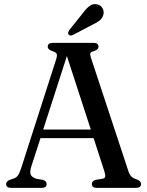

<svg xmlns="http://www.w3.org/2000/svg" viewBox="-20 -907 712 927"><path d="M205 -19Q205 0 182 0H33Q9.5 0 9.5 -19Q9.5 -30.5 26.5 -38.5L46 -45Q59.5 -50 67 -60.5Q74.5 -71 83.5 -99L251.5 -622Q257 -639.5 253.5 -647.2Q250 -655 233.5 -660Q210.5 -667.5 210.5 -681Q210.5 -700 234 -700H432Q455.5 -700 455.5 -681.5Q455.5 -667 432.5 -660Q419.5 -656.5 416.5 -650.5Q413.5 -644.5 418.5 -630L598 -86.5Q604.5 -65 614 -55.2Q623.5 -45.5 640 -41Q661 -33 661 -19Q661 0 637 0H447Q423.5 0 423.5 -19Q423.5 -33 441.5 -38.5L475 -44Q487 -46.5 488 -55.2Q489 -64 483 -83L432 -240H175.5L131.5 -104.5Q123 -77 128.2 -64Q133.5 -51 155.5 -44L187 -38.5Q205 -33 205 -19ZM188.5 -281.5H418.5L303 -636.5ZM379.5 -843Q396.5 -866 412.5 -878.2Q428.5 -890.5 448.5 -886Q466.5 -882 474.8 -867.5Q483 -853 479.5 -838Q475.5 -820 461.8 -808.8Q448 -797.5 426 -787.5L331.5 -738Q318 -732 311 -740.5Q307.5 -745 309.2 -750.5Q311 -756 314 -761Z"/></svg>

Font: Fraunces 72pt S050
Style: Regular
Weight: 400
Version: Version 1.000; ttfautohint (v1.8.3)